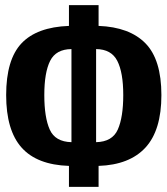

<svg xmlns="http://www.w3.org/2000/svg" viewBox="-20 -731 655 751"><path d="M365.6 -710.8V-629.7Q486.7 -625.1 549 -561.5Q611.3 -497.9 611.3 -359Q611.3 -221.5 549 -153.8Q486.7 -86.2 365.6 -82.1V0H249.7V-82.1Q124.6 -86.2 64.4 -153.8Q4.1 -221.5 4.1 -359Q4.1 -497.9 64.1 -561.5Q124.1 -625.1 249.7 -629.7V-710.8ZM259.5 -539Q199 -538.5 176.2 -493.1Q153.3 -447.7 153.3 -359Q153.3 -271.8 174.6 -224.1Q195.9 -176.4 259.5 -174.9ZM355.9 -539V-174.9Q419.5 -176.4 440.8 -224.4Q462.1 -272.3 462.1 -359Q462.1 -447.7 438.7 -493.1Q415.4 -538.5 355.9 -539Z"/></svg>

Font: Fira Code
Style: Bold
Weight: 700
Monospace: yes
Designer: Carrois Corporate, Edenspiekermann AG, Nikita Prokopov
Foundry: Carrois Corporate, Edenspiekermann AG, Nikita Prokopov
Version: Version 6.000; ttfautohint (v1.8.2) -l 8 -r 50 -G 200 -x 14 